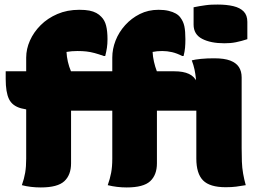

<svg xmlns="http://www.w3.org/2000/svg" viewBox="-20 -813 1140 843"><path d="M292 -96Q292 -45 262.5 -17.5Q233 10 159 10Q137 10 116 7.5Q95 5 76 0Q86 -28 90.5 -54.5Q95 -81 95 -116Q95 -156 95 -210Q95 -264 95 -324Q95 -384 95 -445Q95 -506 95 -560Q95 -598 111.5 -635Q128 -672 158.5 -702.5Q189 -733 232 -751.5Q275 -770 328 -770Q355 -770 372.5 -766.5Q390 -763 403 -756Q416 -749 425 -739Q440 -724 446 -700Q452 -676 452 -641Q452 -620 449.5 -603.5Q447 -587 442 -567H436Q414 -575 395.5 -580Q377 -585 359.5 -587Q342 -589 320 -589Q306 -589 295 -588Q284 -587 272 -585Q273 -564 278 -542Q283 -520 292 -499Q292 -477 292 -440Q292 -403 292 -357.5Q292 -312 292 -264.5Q292 -217 292 -173Q292 -129 292 -96ZM669 -96Q669 -45 639.5 -17.5Q610 10 536 10Q515 10 494 7.5Q473 5 453 0Q463 -28 468 -54.5Q473 -81 473 -116Q473 -156 473 -210Q473 -264 473 -324Q473 -384 473 -445Q473 -506 473 -560Q473 -598 487.5 -635Q502 -672 529.5 -702.5Q557 -733 594 -751.5Q631 -770 676 -770Q701 -770 720 -765.5Q739 -761 752 -753.5Q765 -746 772 -736Q785 -719 789.5 -697.5Q794 -676 794 -641Q794 -620 792.5 -603.5Q791 -587 786 -567H780Q757 -579 735.5 -584Q714 -589 692 -589Q681 -589 670 -588Q659 -587 650 -585Q651 -564 656 -542Q661 -520 669 -499Q669 -477 669 -440Q669 -403 669 -357.5Q669 -312 669 -264.5Q669 -217 669 -173Q669 -129 669 -96ZM847 -327H183Q111 -327 72.5 -337.5Q34 -348 19.5 -378Q5 -408 5 -466Q5 -483 5 -489.5Q5 -496 5 -500H745Q785 -500 809.5 -488.5Q834 -477 845 -452.5Q856 -428 856 -388Q856 -367 853.5 -352.5Q851 -338 847 -327ZM830 -781Q843 -784 856 -786Q869 -788 882.5 -790Q896 -792 909.5 -792.5Q923 -793 936 -793Q975 -793 1004.5 -786Q1034 -779 1050 -762.5Q1066 -746 1066 -717V-641Q1054 -637 1041 -633.5Q1028 -630 1015.5 -627.5Q1003 -625 990.5 -624Q978 -623 965 -623Q905 -623 867.5 -642.5Q830 -662 830 -705ZM822 -548Q829 -550 839 -551.5Q849 -553 862.5 -554.5Q876 -556 891 -556.5Q906 -557 921 -557Q965 -557 991 -547Q1017 -537 1029 -518.5Q1041 -500 1041 -473Q1041 -437 1041 -398Q1041 -359 1041 -319Q1041 -279 1041 -239.5Q1041 -200 1041 -163Q1041 -131 1042 -103.5Q1043 -76 1047.5 -50.5Q1052 -25 1059 0Q1036 4 1016.5 6.5Q997 9 971 9Q901 9 871.5 -21Q842 -51 842 -117Q842 -138 842 -168.5Q842 -199 842 -234Q842 -269 842 -304.5Q842 -340 842 -372Q842 -404 842 -426Q842 -450 840 -469.5Q838 -489 834 -508Q830 -527 822 -548Z"/></svg>

Font: Recursive Casual Black
Style: Regular
Weight: 900
Version: Version 1.047